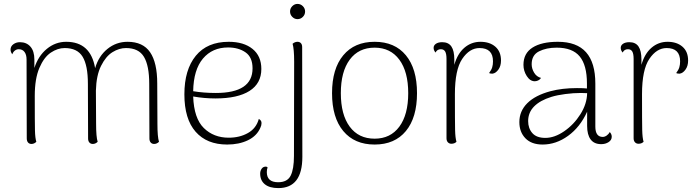

<svg xmlns="http://www.w3.org/2000/svg" viewBox="-20 -728 3584 983"><path d="M794 -2Q783 9 769 9Q758 9 751.5 1.5Q745 -6 745 -19L744 -299Q744 -392 717 -437Q690 -482 625 -482Q590 -482 556 -461Q522 -440 497.5 -391Q473 -342 471 -264L472 -94Q472 -27 480 -2Q469 9 455 9Q444 9 437.5 1.5Q431 -6 431 -19L430 -299Q430 -393 403 -437.5Q376 -482 311 -482Q275 -482 240 -458.5Q205 -435 181.5 -380Q158 -325 158 -237Q158 -98 159 -59.5Q160 -21 166 -2Q155 9 141 9Q130 9 123.5 1.5Q117 -6 117 -20L116 -423Q116 -448 105.5 -462Q95 -476 76 -476Q65 -476 56 -469Q47 -462 43 -450Q34 -462 34 -474Q34 -491 48.5 -501.5Q63 -512 82 -512Q116 -512 136 -489Q156 -466 156 -423V-380Q176 -442 220 -478Q264 -514 319 -514Q444 -514 467 -379Q485 -441 530 -477.5Q575 -514 633 -514Q712 -514 748.5 -460.5Q785 -407 785 -301L786 -94Q786 -27 794 -2Z M1319 -98Q1319 -86 1313 -74Q1295 -32 1249.5 -10Q1204 12 1143 12Q1039 12 981.5 -53.5Q924 -119 924 -245Q924 -371 982.5 -442.5Q1041 -514 1151 -514Q1228 -514 1273 -477.5Q1318 -441 1318 -375Q1318 -301 1257.5 -262.5Q1197 -224 1083 -224Q1026 -224 969 -234Q973 -122 1023.5 -72.5Q1074 -23 1151 -23Q1207 -23 1249.5 -47Q1292 -71 1305 -119Q1319 -112 1319 -98ZM969 -261Q1023 -252 1085 -252Q1273 -252 1273 -378Q1273 -435 1237 -460Q1201 -485 1148 -485Q1067 -485 1019 -428Q971 -371 969 -261Z M1465 -669Q1465 -685 1476.5 -696.5Q1488 -708 1503 -708Q1519 -708 1530.5 -696.5Q1542 -685 1542 -669Q1542 -653 1530.5 -641.5Q1519 -630 1503 -630Q1488 -630 1476.5 -641.5Q1465 -653 1465 -669ZM1312 161Q1312 147 1319.5 136Q1327 125 1341 125Q1346 125 1350 129Q1346 140 1346 153Q1346 205 1404 205Q1451 205 1468 171.5Q1485 138 1485 70L1486 -412Q1486 -477 1478 -504Q1490 -514 1503 -514Q1514 -514 1520.5 -507Q1527 -500 1527 -487L1528 75Q1528 235 1405 235Q1360 235 1336 215.5Q1312 196 1312 161Z M1680 -251Q1680 -376 1737.5 -445Q1795 -514 1898 -514Q2001 -514 2058 -445Q2115 -376 2115 -251Q2115 -126 2058 -57Q2001 12 1898 12Q1795 12 1737.5 -57Q1680 -126 1680 -251ZM2070 -251Q2070 -361 2024.5 -422.5Q1979 -484 1898 -484Q1816 -484 1770.5 -422.5Q1725 -361 1725 -251Q1725 -141 1770.5 -79.5Q1816 -18 1898 -18Q1979 -18 2024.5 -79.5Q2070 -141 2070 -251Z M2545 -418Q2545 -390 2531.5 -371.5Q2518 -353 2502 -351H2498Q2489 -351 2484 -354Q2496 -370 2500 -383.5Q2504 -397 2504 -414Q2504 -482 2435 -482Q2384 -482 2346.5 -426.5Q2309 -371 2309 -246Q2309 -102 2310 -62Q2311 -22 2317 -2Q2307 8 2291 8Q2280 8 2273 0.5Q2266 -7 2266 -20V-426Q2266 -453 2259 -464.5Q2252 -476 2237 -476Q2218 -476 2210 -459Q2200 -470 2200 -483Q2200 -496 2212 -504Q2224 -512 2244 -512Q2276 -512 2291 -490Q2306 -468 2306 -423V-396Q2322 -453 2357.5 -483.5Q2393 -514 2440 -514Q2487 -514 2516 -489Q2545 -464 2545 -418Z M3112 -28Q3112 -11 3096 -0.5Q3080 10 3058 10Q3022 10 3004 -14Q2986 -38 2986 -83V-156Q2950 -77 2888.5 -32.5Q2827 12 2758 12Q2701 12 2670 -20Q2639 -52 2639 -103Q2639 -159 2679.5 -199.5Q2720 -240 2798 -261Q2858 -277 2934 -277Q2969 -277 2985 -275V-301Q2985 -394 2948 -439Q2911 -484 2830 -484Q2777 -484 2739.5 -465Q2702 -446 2702 -399Q2702 -377 2714.5 -356Q2727 -335 2750 -329Q2744 -320 2735 -316Q2726 -312 2718 -312Q2694 -312 2677 -338.5Q2660 -365 2660 -396Q2660 -455 2706.5 -484.5Q2753 -514 2836 -514Q2933 -514 2980.5 -460.5Q3028 -407 3028 -300V-80Q3028 -27 3066 -27Q3076 -27 3086 -34Q3096 -41 3102 -52Q3112 -41 3112 -28ZM2986 -251Q2976 -252 2954 -252Q2916 -252 2874 -246.5Q2832 -241 2803 -232Q2745 -214 2714.5 -183Q2684 -152 2684 -108Q2684 -71 2705.5 -46.5Q2727 -22 2772 -22Q2819 -22 2868.5 -56Q2918 -90 2951.5 -143Q2985 -196 2986 -251Z M3503 -418Q3503 -390 3489.5 -371.5Q3476 -353 3460 -351H3456Q3447 -351 3442 -354Q3454 -370 3458 -383.5Q3462 -397 3462 -414Q3462 -482 3393 -482Q3342 -482 3304.5 -426.5Q3267 -371 3267 -246Q3267 -102 3268 -62Q3269 -22 3275 -2Q3265 8 3249 8Q3238 8 3231 0.5Q3224 -7 3224 -20V-426Q3224 -453 3217 -464.5Q3210 -476 3195 -476Q3176 -476 3168 -459Q3158 -470 3158 -483Q3158 -496 3170 -504Q3182 -512 3202 -512Q3234 -512 3249 -490Q3264 -468 3264 -423V-396Q3280 -453 3315.5 -483.5Q3351 -514 3398 -514Q3445 -514 3474 -489Q3503 -464 3503 -418Z"/></svg>

Font: Arima Madurai ExtraLight
Style: Regular
Weight: 275
Designer: Joana Correia and Natanael Gama
Foundry: NDISCOVER
Version: Version 1.019